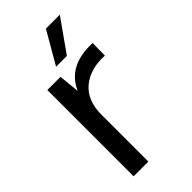

<svg xmlns="http://www.w3.org/2000/svg" viewBox="-236 -808 865 865"><g transform="rotate(-45 197.0 -375.0)"><path d="M231.9 -596.2H163.1L252 -750H340.8ZM355 -555.2 354 -476.1Q265.1 -481 210 -435.5Q154.8 -390.1 154.8 -297.9V0H61V-549.8H145L154.8 -450.2Q204.1 -562 355 -555.2Z"/></g></svg>

Font: ø
Style: ø
Weight: 400
Designer: Samuel Oakes
Foundry: Samuel Oakes
Version: Version 1.000;PS 001.000;hotconv 1.0.88;makeotf.lib2.5.64775